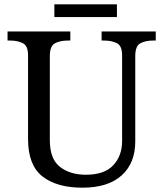

<svg xmlns="http://www.w3.org/2000/svg" viewBox="-20 -860 757 890"><path d="M362 10Q244 10 177 -42Q110 -94 110 -216V-604Q110 -648 85.5 -660Q61 -672 28 -672H15V-714H306V-672H293Q259 -672 235 -659.5Q211 -647 211 -600V-210Q211 -123 258 -86.5Q305 -50 378 -50Q464 -50 505 -94Q546 -138 546 -206V-604Q546 -648 521.5 -660Q497 -672 464 -672H451V-714H702V-672H689Q655 -672 631 -659.5Q607 -647 607 -600V-204Q607 -104 544 -47Q481 10 362 10ZM232 -781V-840H522V-781Z"/></svg>

Font: Noto Serif Test
Style: Regular
Weight: 400
Version: Version 1.000